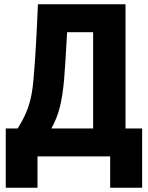

<svg xmlns="http://www.w3.org/2000/svg" viewBox="-20 -734 693 901"><path d="M7 147V-131H63Q86 -168 101 -202Q116 -236 125 -276.5Q134 -317 138 -373Q143 -426 148 -511Q153 -596 158 -714H569V-131H647V147H497V0H156V147ZM221 -131H417V-583H295Q291 -512 287.5 -456Q284 -400 281 -363Q274 -283 260.5 -230Q247 -177 221 -131Z"/></svg>

Font: Noto Sans ExtraCondensed ExtraBold
Style: Regular
Weight: 800
Width: 2
Designer: Monotype Design Team
Foundry: Monotype Imaging Inc.
Version: Version 2.013; ttfautohint (v1.8.4.7-5d5b)